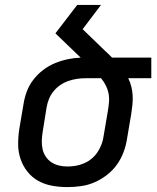

<svg xmlns="http://www.w3.org/2000/svg" viewBox="-20 -755 640 783"><path d="M255 8Q223 8 192.5 2.5Q162 -3 136 -17.5Q110 -32 91.5 -55.5Q73 -79 63.5 -107.5Q54 -136 54 -167.5Q54 -199 59 -231L76 -331Q80 -357 89.5 -382.5Q99 -408 116.5 -430.5Q134 -453 156.5 -470Q179 -487 204.5 -497.5Q230 -508 256.5 -513.5Q283 -519 309 -520L206 -619L295 -735H392L317 -636L406 -550Q414 -543 421.5 -535.5Q429 -528 437 -520H597V-436H503Q511 -420 515.5 -402Q520 -384 521 -365.5Q522 -347 520 -327.5Q518 -308 515 -289L498 -189Q494 -162 484 -135Q474 -108 457 -84Q440 -60 416 -41.5Q392 -23 365.5 -11.5Q339 0 310.5 4Q282 8 255 8ZM255 -76Q272 -76 289.5 -79Q307 -82 324 -89.5Q341 -97 355 -109Q369 -121 379 -136.5Q389 -152 395 -169Q401 -186 403 -203L420 -303Q423 -321 424.5 -339.5Q426 -358 422.5 -375Q419 -392 411 -407.5Q403 -423 392 -436H330Q312 -436 294.5 -433.5Q277 -431 259.5 -425Q242 -419 226.5 -408.5Q211 -398 199 -383.5Q187 -369 180 -352Q173 -335 170 -317L154 -217Q151 -199 150.5 -181.5Q150 -164 153.5 -147.5Q157 -131 166.5 -116.5Q176 -102 190 -93Q204 -84 220.5 -80Q237 -76 255 -76Z"/></svg>

Font: Iosevka Md Ex Obl
Style: Regular
Weight: 500
Width: 7
Italic angle: -9°
Monospace: yes
Designer: Belleve Invis
Foundry: Belleve Invis
Version: Version 32.5.0; ttfautohint (v1.8.4)